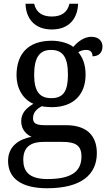

<svg xmlns="http://www.w3.org/2000/svg" viewBox="-20 -763 578 1023"><path d="M256 -606C351 -606 394 -668 396 -743H350C339 -695 305 -675 256 -675C207 -675 173 -695 162 -743H116C118 -668 161 -606 256 -606ZM231 240C412 240 496 168 496 53C496 -33 450 -96 331 -96H218C166 -96 156 -110 156 -134C156 -164 177 -184 203 -197C216 -194 240 -192 256 -192C377 -192 436 -265 436 -364C436 -421 420 -457 397 -485C410 -493 423 -497 440 -497C467 -497 473 -478 473 -463C510 -463 526 -487 526 -515C526 -543 507 -567 467 -567C423 -567 389 -534 370 -513C351 -530 304 -546 256 -546C130 -546 68 -476 68 -361C68 -294 101 -234 158 -210C113 -183 93 -156 93 -116C93 -73 121 -46 148 -34C82 -22 23 16 23 94C23 186 92 240 231 240ZM253 -240C189 -240 162 -279 162 -364C162 -453 188 -497 252 -497C317 -497 342 -455 342 -365C342 -278 318 -240 253 -240ZM233 191C131 191 104 147 104 88C104 9 158 -7 214 -7H312C378 -7 414 9 414 70C414 140 376 191 233 191Z"/></svg>

Font: Noto Serif Devanagari
Style: Regular
Weight: 400
Designer: Universal Thirst, Indian Type Foundry and the Monotype Design Team
Foundry: Monotype Imaging Inc.
Version: Version 2.004